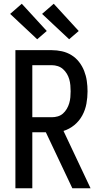

<svg xmlns="http://www.w3.org/2000/svg" viewBox="-20 -1002 540 1022"><path d="M462 0H365L224 -298H152V0H62V-735H256Q283 -735 310 -729Q337 -723 360.5 -708.5Q384 -694 401 -672Q418 -650 428 -624.5Q438 -599 442 -571.5Q446 -544 446 -516Q446 -483 440 -450Q434 -417 418 -387.5Q402 -358 376 -336.5Q350 -315 318 -305ZM256 -378Q272 -378 287.5 -382.5Q303 -387 315 -397.5Q327 -408 335.5 -422.5Q344 -437 348.5 -452.5Q353 -468 354.5 -484Q356 -500 356 -516Q356 -532 354.5 -548.5Q353 -565 348.5 -580.5Q344 -596 335.5 -610Q327 -624 315 -634.5Q303 -645 287.5 -650Q272 -655 256 -655H152V-378ZM348 -793 204 -928 266 -982 399 -837ZM178 -793 34 -928 96 -982 229 -837Z"/></svg>

Font: Iosevka Medium
Style: Regular
Weight: 500
Monospace: yes
Designer: Belleve Invis
Foundry: Belleve Invis
Version: Version 32.5.0; ttfautohint (v1.8.4)